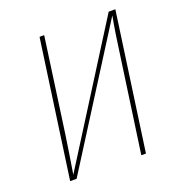

<svg xmlns="http://www.w3.org/2000/svg" viewBox="-124 -788 844 895"><g transform="rotate(-20 298.0 -340.5)"><path d="M449 0H426L491 -459Q508 -586 522 -659L105 0H73L169 -681H192L127 -216Q115 -133 97 -23L512 -681H545Z"/></g></svg>

Font: Fira Sans Condensed Thin
Style: Italic
Weight: 250
Width: 3
Italic angle: -8°
Designer: Carrois Corporate & Edenspiekermann AG
Foundry: Carrois Corporate GbR & Edenspiekermann AG
Version: Version 4.203